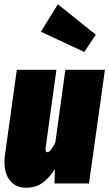

<svg xmlns="http://www.w3.org/2000/svg" viewBox="-20 -862 513 902"><path d="M1 -102Q1 -120 4 -139L59 -534H245L195 -172L194 -161Q194 -147 202 -147Q218 -147 240 -193L287 -534H473L398 0H236L238 -67Q211 -26 179.5 -3Q148 20 103 20Q55 20 28 -12.5Q1 -45 1 -102ZM252 -842 430 -699 376 -618 172 -713Z"/></svg>

Font: Fira Sans Extra Condensed Black
Style: Italic
Weight: 900
Width: 3
Italic angle: -8°
Designer: Carrois Corporate & Edenspiekermann AG
Foundry: Carrois Corporate GbR & Edenspiekermann AG
Version: Version 4.203